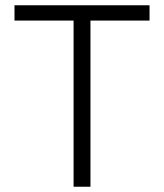

<svg xmlns="http://www.w3.org/2000/svg" viewBox="-20 -708 621 728"><path d="M259 0V-630H35V-688H547V-630H323V0Z"/></svg>

Font: Azeri Sans Light
Style: Regular
Weight: 300
Designer: Hector Gatti & Omnibus-Type (original fonts) / Cristiano Sobral (main changes and remastering)
Version: Version 1.000; ttfautohint (v1.6)